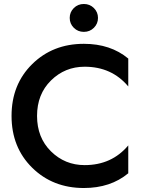

<svg xmlns="http://www.w3.org/2000/svg" viewBox="-20 -932 731 964"><path d="M405 -103Q541 -103 624 -202V-62Q535 12 401 12Q245 12 141.5 -90Q38 -192 38 -350Q38 -508 141.5 -610Q245 -712 401 -712Q535 -712 624 -638V-498Q541 -597 405 -597Q306 -597 236 -528Q166 -459 166 -350Q166 -241 236 -172Q306 -103 405 -103ZM350.5 -792.5Q330 -813 330 -842Q330 -871 350.5 -891.5Q371 -912 401 -912Q431 -912 451.5 -891.5Q472 -871 472 -842Q472 -813 451.5 -792.5Q431 -772 401 -772Q371 -772 350.5 -792.5Z"/></svg>

Font: Renner* Medium
Style: Medium
Weight: 500
Version: Version 003.000 ; ttfautohint (v0.97) -l 8 -r 50 -G 200 -x 1